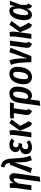

<svg xmlns="http://www.w3.org/2000/svg" viewBox="1844 -2639 1014 4742"><g transform="rotate(-90 2351.0 -268.0)"><path d="M234.9 219.2 316.9 -372.1Q326.2 -437 290 -437Q265.6 -437 241.2 -404.5Q216.8 -372.1 189 -314L146 0H24.9L77.1 -372.1Q88.9 -456.1 80.1 -527.8L189.9 -539.1Q202.6 -498 198.2 -441.9Q229.5 -490.7 263.2 -517.3Q296.9 -543.9 340.8 -543.9Q395.5 -543.9 423.8 -500.7Q452.1 -457.5 441.9 -386.2L356 205.1Z M609.4 -754.9Q678.7 -739.7 718.3 -712.2Q757.8 -684.6 779.5 -629.9Q801.3 -575.2 805.7 -482.9Q815.9 -278.8 831.3 -186.5Q846.7 -94.2 880.4 -25.9L765.6 13.2Q733.9 -64.9 721.7 -151.6Q709.5 -238.3 709.5 -420.9L569.8 14.2L450.7 -15.1L658.7 -539.1L699.7 -528.8Q690.4 -595.7 667.5 -625Q644.5 -654.3 584.5 -668.9Z M1083.5 14.2Q1007.8 14.2 960.2 -27.1Q912.6 -68.4 912.6 -136.2Q912.6 -193.8 949 -233.9Q985.4 -273.9 1057.6 -283.2Q965.3 -305.7 965.3 -387.2Q965.3 -452.1 1014.6 -497.6Q1064 -543 1148.4 -543Q1242.7 -543 1301.3 -482.9L1244.6 -420.9Q1200.2 -454.1 1157.7 -454.1Q1122.6 -454.1 1103.5 -433.3Q1084.5 -412.6 1084.5 -380.9Q1084.5 -315.9 1153.3 -315.9H1194.3L1168.5 -231H1132.3Q1084 -231 1060.8 -207.3Q1037.6 -183.6 1037.6 -144Q1037.6 -112.3 1054.2 -94.7Q1070.8 -77.1 1103.5 -77.1Q1131.8 -77.1 1156.2 -87.4Q1180.7 -97.7 1211.4 -119.1L1257.3 -49.8Q1185.5 14.2 1083.5 14.2Z M1680.2 14.2Q1640.6 3.9 1617.4 -16.6Q1594.2 -37.1 1579.1 -80.1L1493.2 -279.8L1681.2 -543L1772.9 -490.2L1615.2 -278.8L1693.4 -120.1Q1702.1 -102.1 1711.2 -92.3Q1720.2 -82.5 1731.9 -78.1ZM1330.1 0 1382.3 -372.1Q1394 -456.1 1385.3 -527.8L1497.1 -539.1Q1516.6 -468.3 1502 -370.1L1451.2 0Z M2046.9 -434.1 2006.8 -147Q2002.4 -117.2 2008.1 -101.8Q2013.7 -86.4 2033.2 -74.2L1983.9 14.2Q1924.8 -3.4 1900.1 -40.5Q1875.5 -77.6 1884.3 -140.1L1926.3 -434.1H1872.1Q1843.8 -434.1 1804.2 -424.8L1793 -513.2Q1829.1 -528.8 1886.2 -528.8H2189.9L2175.3 -434.1Z M2409.7 -543Q2492.7 -543 2537.4 -493.2Q2582 -443.4 2582 -351.1Q2582 -284.7 2568.1 -220.9Q2554.2 -157.2 2527.6 -103.8Q2501 -50.3 2457 -17.6Q2413.1 15.1 2357.9 15.1Q2298.8 15.1 2266.1 -33.2L2232.9 205.1L2109.9 219.2L2181.6 -299.8Q2198.7 -418.9 2257.3 -481Q2315.9 -543 2409.7 -543ZM2338.9 -79.1Q2370.1 -79.1 2394.3 -106.4Q2418.5 -133.8 2431.6 -177.2Q2444.8 -220.7 2451.4 -267.1Q2458 -313.5 2458 -358.9Q2458 -407.2 2444.1 -429.2Q2430.2 -451.2 2401.9 -451.2Q2324.2 -451.2 2301.8 -287.1L2278.8 -122.1Q2298.3 -79.1 2338.9 -79.1Z M2817.9 15.1Q2735.4 15.1 2689 -38.3Q2642.6 -91.8 2642.6 -188Q2642.6 -238.8 2651.6 -288.1Q2660.6 -337.4 2680.9 -383.8Q2701.2 -430.2 2730.2 -465.3Q2759.3 -500.5 2802.5 -521.7Q2845.7 -543 2897.9 -543Q2980.5 -543 3026.1 -490.5Q3071.8 -438 3071.8 -340.8Q3071.8 -299.3 3065.4 -258.1Q3059.1 -216.8 3046.4 -176.5Q3033.7 -136.2 3012.7 -101.8Q2991.7 -67.4 2964.4 -41Q2937 -14.6 2899.4 0.2Q2861.8 15.1 2817.9 15.1ZM2825.7 -79.1Q2859.4 -79.1 2884.8 -107.7Q2910.2 -136.2 2923.3 -180.9Q2936.5 -225.6 2942.6 -269.8Q2948.7 -314 2948.7 -356Q2948.7 -450.2 2889.6 -450.2Q2862.3 -450.2 2840.3 -430.9Q2818.4 -411.6 2804.9 -381.8Q2791.5 -352.1 2782.5 -314Q2773.4 -275.9 2770 -240.7Q2766.6 -205.6 2766.6 -172.9Q2766.6 -79.1 2825.7 -79.1Z M3231 -541Q3285.2 -420.4 3279.8 -106L3431.6 -542L3543 -517.1L3334 0H3186.5Q3181.2 -204.6 3166 -325.2Q3150.9 -445.8 3118.7 -503.9Z M3718.3 -528.8 3666.5 -147Q3662.1 -117.2 3667.5 -101.8Q3672.9 -86.4 3691.4 -74.2L3642.1 14.2Q3584 -3.4 3559.3 -40.5Q3534.7 -77.6 3543.5 -140.1L3597.2 -528.8Z M4113.3 14.2Q4073.7 3.9 4050.5 -16.6Q4027.3 -37.1 4012.2 -80.1L3926.3 -279.8L4114.3 -543L4206.1 -490.2L4048.3 -278.8L4126.5 -120.1Q4135.3 -102.1 4144.3 -92.3Q4153.3 -82.5 4165 -78.1ZM3763.2 0 3815.4 -372.1Q3827.1 -456.1 3818.4 -527.8L3930.2 -539.1Q3949.7 -468.3 3935.1 -370.1L3884.3 0Z M4452.1 -543Q4565.9 -543 4567.4 -396L4600.1 -528.8H4702.1L4601.1 -255.9L4602.1 -130.9Q4602.5 -109.4 4610.8 -97.7Q4619.1 -85.9 4636.2 -80.1L4582 14.2Q4548.8 8.8 4529.3 -15.6Q4509.8 -40 4509.3 -81.1L4510.3 -117.2Q4455.1 14.2 4358.4 14.2Q4296.9 14.2 4260.5 -33Q4224.1 -80.1 4224.1 -168.9Q4224.1 -219.2 4231.7 -269.8Q4239.3 -320.3 4256.8 -370.1Q4274.4 -419.9 4300 -457.8Q4325.7 -495.6 4365 -519.3Q4404.3 -543 4452.1 -543ZM4458 -451.2Q4430.7 -451.2 4408.4 -420.9Q4386.2 -390.6 4373.5 -345.5Q4360.8 -300.3 4354 -254.4Q4347.2 -208.5 4347.2 -170.9Q4347.2 -78.1 4391.1 -78.1Q4456.1 -78.1 4511.2 -272Q4513.2 -341.8 4507.6 -381.6Q4502 -421.4 4490.2 -436.3Q4478.5 -451.2 4458 -451.2Z"/></g></svg>

Font: Fira Sans Compressed Medium
Style: Italic
Weight: 500
Width: 3
Italic angle: -8°
Designer: Carrois Corporate & Edenspiekermann AG
Foundry: Carrois Corporate GbR & Edenspiekermann AG
Version: Version 4.203;PS 004.203;hotconv 1.0.88;makeotf.lib2.5.64775